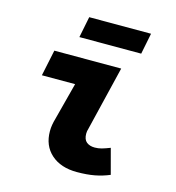

<svg xmlns="http://www.w3.org/2000/svg" viewBox="-105 -780 810 882"><g transform="rotate(15 300.0 -339.0)"><path d="M340 12Q263 12 217.5 -28.5Q172 -69 172 -138Q172 -153 174.5 -168Q177 -183 182 -200L228 -376H70L96 -500H414L340 -194Q338 -188 337 -182Q336 -176 336 -170Q336 -142 351 -130Q366 -118 390 -118Q407 -118 423 -122.5Q439 -127 462 -136L494 -16Q461 -2 424.5 5Q388 12 340 12ZM191 -590 211 -690H505L485 -590Z"/></g></svg>

Font: Source Code Pro Black
Style: Italic
Weight: 900
Italic angle: -11°
Monospace: yes
Designer: Paul D. Hunt, Teo Tuominen
Foundry: Adobe Systems Incorporated
Version: Version 1.050;PS 1.000;hotconv 16.6.51;makeotf.lib2.5.65220